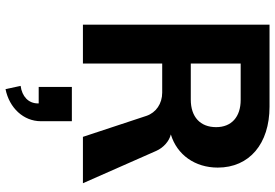

<svg xmlns="http://www.w3.org/2000/svg" viewBox="-174 -558 1019 712"><g transform="rotate(90 336.0 -202.5)"><path d="M72 0H216V-294H324C365 -294 398 -271 410 -236L488 0H660L540 -272C528 -299 504 -320 479 -326C555 -349 602 -416 602 -500C602 -617 514 -692 376 -692H72ZM299 231 311 287C381 273 430 220 430 156V41H303V164H364V167C364 202 338 226 299 231ZM216 -400V-585H351C414 -585 452 -551 452 -494C452 -435 414 -400 350 -400Z"/></g></svg>

Font: Ronzino
Style: Bold
Weight: 700
Designer: Nunzio Mazzaferro
Foundry: Collletttivo
Version: Version 1.000;Glyphs 3.3 (3337)